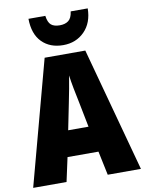

<svg xmlns="http://www.w3.org/2000/svg" viewBox="-101 -1018 822 1088"><g transform="rotate(-10 310.0 -474.0)"><path d="M429 0 400 -138H222L192 0H0L192 -715H426L620 0ZM340 -434Q332 -471 323.5 -515.5Q315 -560 311 -592Q306 -561 298 -517.5Q290 -474 282 -436L252 -287H369ZM481 -948Q480 -865 431.5 -816Q383 -767 309 -767Q233 -767 187 -813.5Q141 -860 140 -948H237Q242 -910 259 -895.5Q276 -881 309 -881Q340 -881 359 -895.5Q378 -910 383 -948Z"/></g></svg>

Font: Noto Sans Ethiopic Condensed Black
Style: Regular
Weight: 900
Width: 3
Designer: Monotype Design Team
Foundry: Monotype Imaging Inc.
Version: Version 2.102; ttfautohint (v1.8.4.7-5d5b)